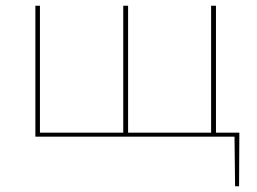

<svg xmlns="http://www.w3.org/2000/svg" viewBox="-20 -479 901 673"><path d="M819 -14 818 174H804L802 0H104V-459H120V-14H412V-459H429V-14H720V-459H737V-14Z"/></svg>

Font: EauTestSC Thin
Style: Regular
Weight: 250
Designer: Christian Thalmann (Catharsis Fonts)
Version: Version 0.001;PS 000.001;hotconv 1.0.88;makeotf.lib2.5.64775